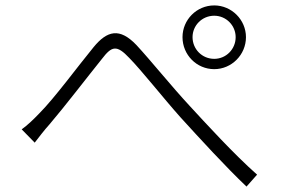

<svg xmlns="http://www.w3.org/2000/svg" viewBox="-20 -722 1040 708"><path d="M690 -585C690 -628 725 -664 770 -664C814 -664 849 -628 849 -585C849 -541 814 -505 770 -505C725 -505 690 -541 690 -585ZM653 -585C653 -520 705 -467 770 -467C834 -467 887 -520 887 -585C887 -649 834 -702 770 -702C705 -702 653 -649 653 -585ZM60 -245 108 -196C122 -214 143 -242 163 -264C217 -327 306 -443 356 -505C392 -552 410 -558 457 -508C504 -460 580 -363 645 -290C717 -211 812 -107 889 -34L928 -78C842 -154 738 -268 679 -332C613 -403 535 -500 483 -556C421 -621 375 -609 325 -548C269 -480 181 -360 125 -304C101 -279 82 -261 60 -245Z"/></svg>

Font: Noto Sans CJK JP Light
Style: Regular
Weight: 300
Designer: Ryoko NISHIZUKA (kana & ideographs); Paul D. Hunt (Latin, Greek & Cyrillic); Wenlong ZHANG (bopomofo); Sandoll Communica
Foundry: Adobe Systems Incorporated
Version: Version 1.004;PS 1.004;hotconv 1.0.82;makeotf.lib2.5.63406